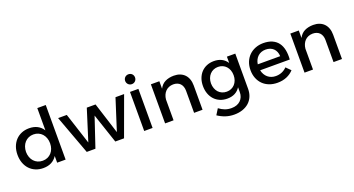

<svg xmlns="http://www.w3.org/2000/svg" viewBox="-54 -1502 4526 2452"><g transform="rotate(-20 2208.5 -276.5)"><path d="M477 -91Q448 -44.5 401 -19.8Q354 5 290 5Q232.5 5 185.5 -14.8Q138.5 -34.5 105 -70.5Q71.5 -106.5 53.2 -156.5Q35 -206.5 35 -267Q35 -327 53.5 -376.5Q72 -426 105.2 -461.5Q138.5 -497 185.2 -516.5Q232 -536 288 -536Q352.5 -536 400 -511.2Q447.5 -486.5 477 -439.5V-742H592V0H477ZM314 -443Q278 -443 248 -429.8Q218 -416.5 196.2 -392.5Q174.5 -368.5 162.5 -335.8Q150.5 -303 150 -264Q150.5 -225 162.5 -192.2Q174.5 -159.5 196 -136Q217.5 -112.5 247.5 -99.2Q277.5 -86 314 -86Q350 -86 380 -99.2Q410 -112.5 431.5 -136Q453 -159.5 465 -192.2Q477 -225 477 -264Q477 -303.5 465 -336.2Q453 -369 431.5 -392.8Q410 -416.5 380 -429.8Q350 -443 314 -443Z M683 -531H801L939 -106L1073 -531H1192L1327 -106L1463 -531H1580L1386 0H1267L1132 -402L997 0H879Z M1660 -531H1774V0H1660ZM1717 -750Q1731.5 -750 1743.8 -745Q1756 -740 1765 -731Q1774 -722 1779 -709.8Q1784 -697.5 1784 -683Q1784 -669 1779 -656.8Q1774 -644.5 1765 -635.5Q1756 -626.5 1743.8 -621.2Q1731.5 -616 1717 -616Q1703 -616 1690.8 -621.2Q1678.5 -626.5 1669.5 -635.5Q1660.5 -644.5 1655.2 -656.8Q1650 -669 1650 -683Q1650 -697.5 1655.2 -709.8Q1660.5 -722 1669.5 -731Q1678.5 -740 1690.8 -745Q1703 -750 1717 -750Z M2338 -300Q2338 -331 2329.2 -355.8Q2320.5 -380.5 2304 -397.8Q2287.5 -415 2263.8 -424Q2240 -433 2210 -433Q2177 -432.5 2150.5 -421.2Q2124 -410 2104.8 -390Q2085.5 -370 2073.8 -342.8Q2062 -315.5 2059 -283V0H1944V-531H2059V-429.5Q2087.5 -485 2137.2 -509.8Q2187 -534.5 2255 -535Q2301.5 -535 2338.2 -520.8Q2375 -506.5 2400.5 -480Q2426 -453.5 2439.5 -415.5Q2453 -377.5 2453 -330V0H2338Z M3091 -53Q3091 5 3071.2 51.2Q3051.5 97.5 3015.5 129.8Q2979.5 162 2928.5 179.5Q2877.5 197 2815 197Q2752.5 197 2697.8 178.5Q2643 160 2594 127L2643 48Q2680.5 76.5 2720.8 91.8Q2761 107 2810 107Q2848 107 2878.8 96Q2909.5 85 2931.2 64.5Q2953 44 2965 15Q2977 -14 2977 -50V-115Q2949.5 -71 2905.2 -48Q2861 -25 2801 -25Q2747 -25 2702.8 -43.8Q2658.5 -62.5 2627 -96.5Q2595.5 -130.5 2578.2 -177.8Q2561 -225 2561 -282Q2561 -338 2578 -384.2Q2595 -430.5 2626 -464Q2657 -497.5 2700.5 -516Q2744 -534.5 2797 -535Q2858.5 -535.5 2903.8 -512.2Q2949 -489 2977 -445V-531H3091ZM2824 -447Q2790 -447 2761.5 -434.5Q2733 -422 2712.8 -399.8Q2692.5 -377.5 2681 -346.8Q2669.5 -316 2669 -279Q2669.5 -242.5 2680.8 -211.5Q2692 -180.5 2712.2 -158.2Q2732.5 -136 2761 -123.5Q2789.5 -111 2824 -111Q2858 -111 2886 -123.5Q2914 -136 2934.2 -158.2Q2954.5 -180.5 2965.8 -211.5Q2977 -242.5 2977 -279Q2977 -316 2965.8 -347Q2954.5 -378 2934.2 -400.2Q2914 -422.5 2886 -434.8Q2858 -447 2824 -447Z M3316.5 -222Q3323 -190 3337.8 -164.5Q3352.5 -139 3374 -121Q3395.5 -103 3422.8 -93.5Q3450 -84 3482 -84Q3526 -84 3564.2 -100Q3602.5 -116 3632 -147L3693 -86Q3654 -43 3598.2 -19.5Q3542.5 4 3473 4Q3411.5 4 3361.2 -15.5Q3311 -35 3275.5 -70.5Q3240 -106 3220.5 -155.5Q3201 -205 3201 -265Q3201 -325 3220.8 -374.5Q3240.5 -424 3276.2 -459.5Q3312 -495 3361.5 -514.8Q3411 -534.5 3470 -535Q3540 -535 3589.8 -513Q3639.5 -491 3670 -450.5Q3700.5 -410 3712.5 -352Q3724.5 -294 3719 -222ZM3471 -447Q3439.5 -447 3412.5 -437Q3385.5 -427 3365.2 -408.2Q3345 -389.5 3331.8 -363.2Q3318.5 -337 3314 -304H3619Q3617.5 -337.5 3606.5 -364Q3595.5 -390.5 3576.2 -409Q3557 -427.5 3530.2 -437.2Q3503.5 -447 3471 -447Z M4233 -300Q4233 -331 4224.2 -355.8Q4215.5 -380.5 4199 -397.8Q4182.5 -415 4158.8 -424Q4135 -433 4105 -433Q4072 -432.5 4045.5 -421.2Q4019 -410 3999.8 -390Q3980.5 -370 3968.8 -342.8Q3957 -315.5 3954 -283V0H3839V-531H3954V-429.5Q3982.5 -485 4032.2 -509.8Q4082 -534.5 4150 -535Q4196.5 -535 4233.2 -520.8Q4270 -506.5 4295.5 -480Q4321 -453.5 4334.5 -415.5Q4348 -377.5 4348 -330V0H4233Z"/></g></svg>

Font: Argentum Sans
Style: Regular
Weight: 400
Designer: Julieta Ulanovsky, Owen Earl, Chris M. Simpson, Rasmus Andersson, Cristiano Sobral
Foundry: The Argentum Sans Project Authors
Version: Version 3.135; ttfautohint (v1.8.4.7-5d5b-dirty)